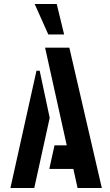

<svg xmlns="http://www.w3.org/2000/svg" viewBox="-20 -938 549 958"><path d="M221 -766 153 -918H263L300 -766ZM367 0 346 -95H226L252 -213H313L205 -700H326L488 0ZM32 0 162 -585H178L228 -350L151 0Z"/></svg>

Font: Stick No Bills
Style: Bold
Weight: 700
Version: Version 2.000